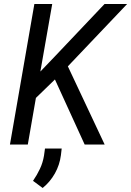

<svg xmlns="http://www.w3.org/2000/svg" viewBox="-20 -731 663 971"><path d="M257.8 -329.1 161.6 -235.8 120.6 0H30.3L153.8 -710.9H244.1L184.1 -369.1L261.2 -449.7L508.8 -710.9H623L323.2 -395.5L509.3 0H408.2ZM288.1 53.7Q281.7 103 257.8 145.8Q233.9 188.5 195.8 219.7L147 183.6Q167.5 153.8 182.1 122.6Q196.8 91.3 202.6 55.7L207.5 20H292Z"/></svg>

Font: Roboto Mono
Style: Italic
Weight: 400
Designer: Google
Version: Version 2.000985; 2015; ttfautohint (v1.3)